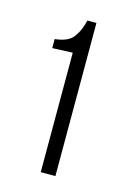

<svg xmlns="http://www.w3.org/2000/svg" viewBox="-68 -629 285 430"><g transform="rotate(15 74.5 -413.5)"><path d="M69 -236V-513L22 -511V-532Q53 -535 65 -551.5Q77 -568 82 -591H103V-236Z"/></g></svg>

Font: Alumni Sans Light
Style: Regular
Weight: 300
Version: Version 1.018